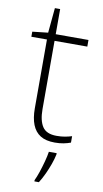

<svg xmlns="http://www.w3.org/2000/svg" viewBox="-97 -704 522 970"><g transform="rotate(10 164.0 -219.0)"><path d="M223 -25Q247 -25 266 -28.5Q285 -32 301 -37V-4Q285 2 265 6Q245 10 220 10Q174 10 146 -7.5Q118 -25 104.5 -59Q91 -93 91 -143V-496H11V-522L91 -531L103 -659H130V-530H298V-496H130V-146Q130 -87 150.5 -56Q171 -25 223 -25ZM239 68Q234 92 224.5 118.5Q215 145 203 171Q191 197 176 221H153V214Q161 198 170.5 170Q180 142 188 112Q196 82 199 61H239Z"/></g></svg>

Font: Noto Sans Hebrew ExtraLight
Style: Regular
Weight: 250
Designer: Monotype Design Team
Foundry: Monotype Imaging Inc.
Version: Version 2.003